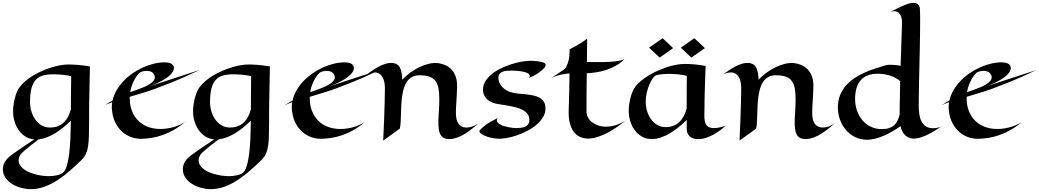

<svg xmlns="http://www.w3.org/2000/svg" viewBox="-44 -958 7301 1349"><path d="M587.9 -491.2Q586.4 -428.7 585.4 -379.2Q584.5 -329.6 583.7 -290.5Q583 -251.5 582.5 -222.4Q582 -193.4 582 -172.4Q581.5 -123.5 582 -103Q581.1 -48.8 580.6 -7.8Q580.1 33.2 575.4 65.4Q570.8 97.7 559.8 122.3Q548.8 147 526.9 168Q488.8 204.6 447.5 241Q406.2 277.3 362.1 306.4Q317.9 335.4 270 353.3Q222.2 371.1 170.9 371.1Q140.1 371.1 106 362.1Q71.8 353 42.7 335.4Q13.7 317.9 -5.1 291.5Q-23.9 265.1 -23.9 230Q-23.9 202.1 -7.6 176Q8.8 149.9 41 127.9Q59.6 114.7 83 98.1Q103.5 84 132.1 64.5Q160.6 44.9 196.8 21Q159.7 18.1 131.8 -0.5Q104 -19 85.2 -46.9Q66.4 -74.7 57.1 -108.2Q47.9 -141.6 47.9 -174.8Q47.9 -200.7 51.8 -226.1Q55.7 -251.5 61.8 -273.7Q67.9 -295.9 75.9 -314.2Q84 -332.5 92.8 -344.2Q109.9 -367.7 135 -388.9Q160.2 -410.2 189.9 -428Q219.7 -445.8 252.4 -460Q285.2 -474.1 317.4 -484.1Q349.6 -494.1 379.9 -499.5Q410.2 -504.9 435.1 -504.9Q462.4 -504.9 500.7 -502.2Q539.1 -499.5 587.9 -491.2ZM456.1 -422.9Q426.8 -429.7 393.6 -432.9Q360.4 -436 330.1 -436Q289.1 -436 258.5 -427.7Q228 -419.4 207.8 -397.5Q187.5 -375.5 177.2 -337.4Q167 -299.3 167 -240.2Q167 -208 176.3 -176.3Q185.5 -144.5 203.4 -119.1Q221.2 -93.8 247.3 -77.9Q273.4 -62 307.1 -62Q339.8 -62 364.5 -72.3Q389.2 -82.5 406.7 -100.1Q424.3 -117.7 435.8 -141.1Q447.3 -164.6 454.1 -190.9Q454.1 -232.4 454.6 -288.8Q455.1 -345.2 456.1 -422.9ZM112.8 113.8Q86.9 139.2 86.9 167Q86.9 188.5 98.4 205.1Q109.9 221.7 128.2 234.4Q146.5 247.1 169.4 255.6Q192.4 264.2 215.6 269.5Q238.8 274.9 259.8 277.3Q280.8 279.8 294.9 279.8Q327.1 279.8 354.5 273.9Q381.8 268.1 397 256.8Q413.6 244.1 424.3 210.2Q435.1 176.3 441.4 127.2Q447.8 78.1 450.4 17.1Q453.1 -43.9 454.1 -110.8Q429.2 -86.4 402.1 -64Q375 -41.5 346.2 -23.7Q317.4 -5.9 287.6 5.9Q257.8 17.6 228 21Q198.7 43 177 59.8Q155.3 76.7 141.1 88.9Q124.5 103 112.8 113.8Z M1356.9 -465.8Q1300.8 -438.5 1252.7 -417.2Q1204.6 -396 1168 -381.3Q1125.5 -364.3 1089.8 -351.1Q1067.9 -341.8 1041.3 -332.3Q1014.6 -322.8 985.8 -313.7Q957 -304.7 927 -295.7Q897 -286.6 867.7 -277.8V-268.1Q867.7 -217.8 883.5 -177.7Q899.4 -137.7 927.7 -109.6Q956.1 -81.5 995.6 -66.7Q1035.2 -51.8 1083 -51.8Q1107.9 -51.8 1132.6 -55.7Q1157.2 -59.6 1179.4 -66.2Q1201.7 -72.8 1221.2 -82Q1240.7 -91.3 1255.9 -102.1Q1218.8 -68.8 1179.4 -46.4Q1140.1 -23.9 1100.8 -10Q1061.5 3.9 1023.2 10.3Q984.9 16.6 949.7 17.1Q914.1 18.1 879.6 6.1Q845.2 -5.9 816.9 -30.3Q788.6 -54.7 769 -91.1Q749.5 -127.4 743.7 -175.8Q741.2 -192.9 741.5 -208.7Q741.7 -224.6 744.6 -240.2Q727.5 -233.9 713.6 -228.5Q699.7 -223.1 690.9 -217.8Q705.1 -227.5 719.2 -236.1Q733.4 -244.6 747.1 -252Q755.4 -290 775.6 -324.7Q795.9 -359.4 824.5 -389.2Q853 -418.9 888.2 -443.1Q923.3 -467.3 961.2 -484.4Q999 -501.5 1038.1 -510.7Q1077.1 -520 1113.8 -520Q1138.2 -520 1155 -512.7Q1171.9 -505.4 1177.7 -486.8Q1180.7 -467.3 1163.6 -444.8Q1156.2 -435.1 1143.8 -424.1Q1131.3 -413.1 1111.6 -400.9Q1091.8 -388.7 1064.2 -375.5Q1036.6 -362.3 999 -349.1ZM969.7 -347.2Q990.7 -356.4 1007.6 -367.2Q1024.4 -377.9 1033.9 -389.6Q1043.5 -401.4 1043.9 -414.1Q1044.4 -426.8 1033.7 -440.9Q1026.4 -451.7 1013.4 -455.8Q1000.5 -460 986.8 -460Q974.1 -460 962.4 -457.3Q950.7 -454.6 941.9 -450.2Q936 -446.8 925.8 -435.3Q915.5 -423.8 904.8 -405.5Q894 -387.2 884.5 -363Q875 -338.9 870.6 -310.1Q901.4 -321.3 926.3 -330.1Q951.2 -338.9 969.7 -347.2Z M1852.5 -491.2Q1851.1 -428.7 1850.1 -379.2Q1849.1 -329.6 1848.4 -290.5Q1847.7 -251.5 1847.2 -222.4Q1846.7 -193.4 1846.7 -172.4Q1846.2 -123.5 1846.7 -103Q1845.7 -48.8 1845.2 -7.8Q1844.7 33.2 1840.1 65.4Q1835.4 97.7 1824.5 122.3Q1813.5 147 1791.5 168Q1753.4 204.6 1712.2 241Q1670.9 277.3 1626.7 306.4Q1582.5 335.4 1534.7 353.3Q1486.8 371.1 1435.5 371.1Q1404.8 371.1 1370.6 362.1Q1336.4 353 1307.4 335.4Q1278.3 317.9 1259.5 291.5Q1240.7 265.1 1240.7 230Q1240.7 202.1 1257.1 176Q1273.4 149.9 1305.7 127.9Q1324.2 114.7 1347.7 98.1Q1368.2 84 1396.7 64.5Q1425.3 44.9 1461.4 21Q1424.3 18.1 1396.5 -0.5Q1368.7 -19 1349.9 -46.9Q1331.1 -74.7 1321.8 -108.2Q1312.5 -141.6 1312.5 -174.8Q1312.5 -200.7 1316.4 -226.1Q1320.3 -251.5 1326.4 -273.7Q1332.5 -295.9 1340.6 -314.2Q1348.6 -332.5 1357.4 -344.2Q1374.5 -367.7 1399.7 -388.9Q1424.8 -410.2 1454.6 -428Q1484.4 -445.8 1517.1 -460Q1549.8 -474.1 1582 -484.1Q1614.3 -494.1 1644.5 -499.5Q1674.8 -504.9 1699.7 -504.9Q1727.1 -504.9 1765.4 -502.2Q1803.7 -499.5 1852.5 -491.2ZM1720.7 -422.9Q1691.4 -429.7 1658.2 -432.9Q1625 -436 1594.7 -436Q1553.7 -436 1523.2 -427.7Q1492.7 -419.4 1472.4 -397.5Q1452.1 -375.5 1441.9 -337.4Q1431.6 -299.3 1431.6 -240.2Q1431.6 -208 1440.9 -176.3Q1450.2 -144.5 1468 -119.1Q1485.8 -93.8 1512 -77.9Q1538.1 -62 1571.8 -62Q1604.5 -62 1629.2 -72.3Q1653.8 -82.5 1671.4 -100.1Q1689 -117.7 1700.4 -141.1Q1711.9 -164.6 1718.8 -190.9Q1718.8 -232.4 1719.2 -288.8Q1719.7 -345.2 1720.7 -422.9ZM1377.4 113.8Q1351.6 139.2 1351.6 167Q1351.6 188.5 1363 205.1Q1374.5 221.7 1392.8 234.4Q1411.1 247.1 1434.1 255.6Q1457 264.2 1480.2 269.5Q1503.4 274.9 1524.4 277.3Q1545.4 279.8 1559.6 279.8Q1591.8 279.8 1619.1 273.9Q1646.5 268.1 1661.6 256.8Q1678.2 244.1 1689 210.2Q1699.7 176.3 1706.1 127.2Q1712.4 78.1 1715.1 17.1Q1717.8 -43.9 1718.8 -110.8Q1693.8 -86.4 1666.7 -64Q1639.6 -41.5 1610.8 -23.7Q1582 -5.9 1552.2 5.9Q1522.5 17.6 1492.7 21Q1463.4 43 1441.7 59.8Q1419.9 76.7 1405.8 88.9Q1389.2 103 1377.4 113.8Z M2621.6 -465.8Q2565.4 -438.5 2517.3 -417.2Q2469.2 -396 2432.6 -381.3Q2390.1 -364.3 2354.5 -351.1Q2332.5 -341.8 2305.9 -332.3Q2279.3 -322.8 2250.5 -313.7Q2221.7 -304.7 2191.7 -295.7Q2161.6 -286.6 2132.3 -277.8V-268.1Q2132.3 -217.8 2148.2 -177.7Q2164.1 -137.7 2192.4 -109.6Q2220.7 -81.5 2260.3 -66.7Q2299.8 -51.8 2347.7 -51.8Q2372.6 -51.8 2397.2 -55.7Q2421.9 -59.6 2444.1 -66.2Q2466.3 -72.8 2485.8 -82Q2505.4 -91.3 2520.5 -102.1Q2483.4 -68.8 2444.1 -46.4Q2404.8 -23.9 2365.5 -10Q2326.2 3.9 2287.8 10.3Q2249.5 16.6 2214.4 17.1Q2178.7 18.1 2144.3 6.1Q2109.9 -5.9 2081.5 -30.3Q2053.2 -54.7 2033.7 -91.1Q2014.2 -127.4 2008.3 -175.8Q2005.9 -192.9 2006.1 -208.7Q2006.3 -224.6 2009.3 -240.2Q1992.2 -233.9 1978.3 -228.5Q1964.4 -223.1 1955.6 -217.8Q1969.7 -227.5 1983.9 -236.1Q1998 -244.6 2011.7 -252Q2020 -290 2040.3 -324.7Q2060.5 -359.4 2089.1 -389.2Q2117.7 -418.9 2152.8 -443.1Q2188 -467.3 2225.8 -484.4Q2263.7 -501.5 2302.7 -510.7Q2341.8 -520 2378.4 -520Q2402.8 -520 2419.7 -512.7Q2436.5 -505.4 2442.4 -486.8Q2445.3 -467.3 2428.2 -444.8Q2420.9 -435.1 2408.4 -424.1Q2396 -413.1 2376.2 -400.9Q2356.4 -388.7 2328.9 -375.5Q2301.3 -362.3 2263.7 -349.1ZM2234.4 -347.2Q2255.4 -356.4 2272.2 -367.2Q2289.1 -377.9 2298.6 -389.6Q2308.1 -401.4 2308.6 -414.1Q2309.1 -426.8 2298.3 -440.9Q2291 -451.7 2278.1 -455.8Q2265.1 -460 2251.5 -460Q2238.8 -460 2227.1 -457.3Q2215.3 -454.6 2206.5 -450.2Q2200.7 -446.8 2190.4 -435.3Q2180.2 -423.8 2169.4 -405.5Q2158.7 -387.2 2149.2 -363Q2139.6 -338.9 2135.3 -310.1Q2166 -321.3 2190.9 -330.1Q2215.8 -338.9 2234.4 -347.2Z M2765.1 -54.2 2648.4 29.8Q2652.8 -64.5 2655.3 -130.9Q2657.7 -197.3 2658.7 -240.2Q2660.2 -290.5 2660.2 -323.2Q2662.6 -382.3 2644 -415.8Q2625.5 -449.2 2587.4 -449.2Q2575.2 -449.2 2561.8 -445.6Q2548.3 -441.9 2533.2 -435.1Q2552.2 -448.7 2573.2 -463.1Q2594.2 -477.5 2616.2 -489.3Q2638.2 -501 2660.4 -508.5Q2682.6 -516.1 2704.1 -516.1Q2724.6 -516.1 2741.5 -507.8Q2758.3 -499.5 2767.1 -480Q2774.9 -463.4 2778.1 -442.9Q2781.2 -422.4 2782.2 -397.9Q2807.1 -424.3 2838.1 -447.3Q2869.1 -470.2 2902.8 -486.3Q2936.5 -502.4 2970.7 -510.3Q3004.9 -518.1 3035.2 -514.2Q3057.1 -511.2 3080.8 -502Q3104.5 -492.7 3124.3 -473.6Q3144 -454.6 3156.2 -423.6Q3168.5 -392.6 3167.5 -346.2Q3166 -291.5 3162.6 -245.8Q3159.2 -200.2 3159.2 -165Q3159.2 -144 3162.6 -125.2Q3166 -106.4 3174.6 -92.5Q3183.1 -78.6 3197.8 -70.3Q3212.4 -62 3234.4 -62Q3253.9 -62 3275.6 -69.6Q3297.4 -77.1 3319.3 -92.8Q3283.7 -61 3254.2 -39.6Q3224.6 -18.1 3199.2 -4.9Q3173.8 8.3 3151.9 13.9Q3129.9 19.5 3109.4 19Q3088.9 18.6 3074.2 11Q3059.6 3.4 3050.8 -12.5Q3042 -28.3 3038.6 -53.5Q3035.2 -78.6 3036.1 -115.2Q3037.6 -147.5 3040 -186.3Q3042.5 -225.1 3042.5 -263.2Q3042.5 -306.6 3036.6 -337.9Q3030.8 -369.1 3015.4 -389.4Q3000 -409.7 2972.9 -419.4Q2945.8 -429.2 2903.3 -429.2Q2872.6 -429.2 2851.1 -417.2Q2829.6 -405.3 2815.4 -384.8Q2801.3 -364.3 2793.2 -337.2Q2785.2 -310.1 2781 -279.5Q2776.9 -249 2775.4 -217Q2773.9 -185.1 2773.2 -155.3Q2772.5 -125.5 2771 -99.4Q2769.5 -73.2 2765.1 -54.2Z M3788.6 -196.8Q3788.6 -163.1 3770.8 -134Q3752.9 -105 3724.1 -80.6Q3695.3 -56.2 3658.9 -37.6Q3622.6 -19 3585 -6.3Q3547.4 6.3 3512.2 12.2Q3477.1 18.1 3450.7 16.1Q3427.7 15.1 3402.6 9Q3377.4 2.9 3358.2 -5.9Q3338.9 -14.6 3329.3 -24.9Q3319.8 -35.2 3328.6 -44.9Q3337.4 -54.2 3347.7 -63.5Q3357.9 -72.8 3372.1 -82.8Q3386.2 -92.8 3405.8 -104Q3425.3 -115.2 3452.6 -128.9Q3443.8 -115.2 3448.2 -105Q3452.6 -94.7 3464.6 -86.7Q3476.6 -78.6 3493.9 -73.2Q3511.2 -67.9 3528.1 -64.5Q3544.9 -61 3558.8 -59.6Q3572.8 -58.1 3578.6 -58.1Q3596.2 -58.1 3613.5 -59.8Q3630.9 -61.5 3644.5 -67.4Q3658.2 -73.2 3666.7 -84.7Q3675.3 -96.2 3675.3 -116.2Q3675.3 -140.6 3661.9 -157.7Q3648.4 -174.8 3626.7 -186.3Q3605 -197.8 3578.1 -204.6Q3551.3 -211.4 3524.7 -216.1Q3498 -220.7 3474.4 -223.9Q3450.7 -227.1 3435.5 -231Q3411.1 -237.3 3394.8 -247.8Q3378.4 -258.3 3368.4 -271.2Q3358.4 -284.2 3354 -298.8Q3349.6 -313.5 3349.6 -328.1Q3349.6 -360.8 3367.2 -388.7Q3384.8 -416.5 3413.1 -439Q3441.4 -461.4 3477.3 -478.5Q3513.2 -495.6 3550 -507.3Q3586.9 -519 3621.6 -524.9Q3656.2 -530.8 3681.6 -530.8Q3710.9 -530.8 3733.6 -527.6Q3756.3 -524.4 3770.5 -520Q3784.2 -515.6 3787.8 -508.8Q3791.5 -502 3787.8 -493.2Q3784.2 -484.4 3773.9 -474.1Q3763.7 -463.9 3749.5 -453.1Q3738.3 -444.3 3725.6 -436.5Q3714.4 -429.7 3700.7 -422.6Q3687 -415.5 3672.4 -410.2Q3679.7 -419.4 3678.5 -426.8Q3677.2 -434.1 3669.4 -439.9Q3661.6 -445.8 3648.4 -450Q3635.3 -454.1 3619.1 -456.8Q3603 -459.5 3585.2 -460.7Q3567.4 -461.9 3550.3 -461.9Q3533.7 -461.9 3517.1 -460.7Q3500.5 -459.5 3487.3 -454.3Q3474.1 -449.2 3465.8 -438.5Q3457.5 -427.7 3457.5 -409.2Q3457.5 -394 3464.4 -377.7Q3471.2 -361.3 3484.6 -346.9Q3498 -332.5 3518.1 -321.3Q3538.1 -310.1 3564.5 -305.2Q3585 -301.3 3609.9 -299.3Q3634.8 -297.4 3659.7 -294.4Q3684.6 -291.5 3707.8 -286.1Q3731 -280.8 3749 -270Q3767.1 -259.3 3777.8 -241.7Q3788.6 -224.1 3788.6 -196.8Z M4352.5 -111.8Q4314.5 -81.1 4277.3 -56.6Q4240.2 -32.2 4205.3 -15.6Q4170.4 1 4138.4 9Q4106.4 17.1 4078.6 15.1Q4050.3 13.2 4026.6 1.5Q4002.9 -10.3 3985.8 -33.7Q3968.8 -57.1 3959.5 -93.8Q3950.2 -130.4 3951.7 -182.1Q3952.1 -210 3953.6 -248Q3954.6 -280.8 3955.6 -329.1Q3956.5 -377.4 3957.5 -441.9Q3947.3 -440.9 3932.4 -439.5Q3917.5 -438 3900.1 -434.3Q3882.8 -430.7 3864.3 -424.6Q3845.7 -418.5 3827.6 -409.2Q3842.3 -418.5 3857.2 -428.2Q3872.1 -438 3884.3 -446.3Q3898.4 -455.6 3911.6 -464.8Q3924.8 -471.7 3935.1 -489.7Q3943.8 -505.4 3951.2 -534.2Q3958.5 -563 3958.5 -611.8Q3992.7 -628.9 4016.1 -643.1Q4039.6 -657.2 4054.2 -667Q4071.3 -678.7 4081.5 -687L4079.6 -522.9Q4092.3 -522.5 4104.5 -522.2Q4116.7 -522 4126 -522H4146.5Q4188.5 -521 4226.1 -522.9Q4242.2 -523.4 4259 -524.9Q4275.9 -526.4 4291.5 -528.6Q4307.1 -530.8 4320.6 -534.2Q4334 -537.6 4343.3 -542Q4316.9 -515.6 4285.4 -497.6Q4253.9 -479.5 4219.7 -468Q4185.5 -456.5 4149.7 -450.7Q4113.8 -444.8 4078.6 -442.9Q4077.6 -373 4077.1 -305.7Q4076.7 -238.3 4076.7 -172.9Q4077.1 -151.4 4087.4 -132.3Q4097.7 -113.3 4116 -99.1Q4134.3 -85 4159.2 -76.4Q4184.1 -67.9 4214.4 -67.9Q4245.1 -67.9 4280.5 -78.1Q4315.9 -88.4 4352.5 -111.8Z M5053.7 -75.2Q5033.2 -54.7 5009.5 -37.8Q4985.8 -21 4961.9 -8.8Q4938 3.4 4915.5 10.7Q4893.1 18.1 4874.5 19Q4864.3 20 4848.1 18.8Q4832 17.6 4817.1 10.3Q4802.2 2.9 4791.5 -12.7Q4780.8 -28.3 4780.8 -57.1V-115.2Q4753.9 -88.9 4724.1 -64.7Q4694.3 -40.5 4662.8 -21.7Q4631.3 -2.9 4599.1 8.1Q4566.9 19 4535.6 19Q4495.6 19 4465.3 1.2Q4435.1 -16.6 4414.6 -44.9Q4394 -73.2 4383.8 -108.4Q4373.5 -143.6 4373.5 -178.2Q4373.5 -204.1 4377.4 -229.2Q4381.3 -254.4 4387.5 -276.9Q4393.6 -299.3 4401.6 -317.4Q4409.7 -335.4 4418.5 -347.2Q4434.6 -369.1 4459.5 -389.6Q4484.4 -410.2 4513.9 -428.2Q4543.5 -446.3 4576.7 -460.9Q4609.9 -475.6 4642.8 -486.3Q4675.8 -497.1 4707 -502.9Q4738.3 -508.8 4764.6 -508.8Q4792 -508.8 4829.1 -506.1Q4866.2 -503.4 4913.6 -495.1Q4911.6 -439 4910.2 -396Q4908.7 -353 4907.7 -319.1Q4906.7 -285.2 4906.2 -257.3Q4905.8 -229.5 4905.8 -203.1Q4905.8 -176.3 4904.8 -150.4Q4903.8 -124.5 4908.7 -104Q4913.6 -83.5 4928 -70.8Q4942.4 -58.1 4972.7 -58.1Q4990.7 -58.1 5011.2 -62.7Q5031.7 -67.4 5053.7 -75.2ZM4781.7 -424.8Q4752.4 -432.6 4719.2 -435.8Q4686 -439 4655.8 -439Q4639.2 -439 4624.3 -438Q4609.4 -437 4597.2 -435.5Q4585 -434.1 4575.7 -431.9Q4566.4 -429.7 4561.5 -426.8Q4552.7 -422.4 4541 -405.5Q4529.3 -388.7 4518.6 -363.8Q4507.8 -338.9 4500.2 -307.6Q4492.7 -276.4 4492.7 -243.2Q4492.7 -211.4 4502 -179.4Q4511.2 -147.5 4529.1 -122.1Q4546.9 -96.7 4573 -80.8Q4599.1 -64.9 4632.8 -64.9Q4664.6 -64.9 4689 -75.2Q4713.4 -85.4 4731.4 -103.3Q4749.5 -121.1 4761.5 -145Q4773.4 -168.9 4780.8 -196.8Q4780.8 -217.3 4780.8 -240.5Q4780.8 -263.7 4780.8 -291.5Q4780.8 -319.3 4781 -352.3Q4781.2 -385.3 4781.7 -424.8ZM4908.7 -620.1 4813.5 -553.2 4739.7 -623 4834.5 -689.5ZM4685.5 -620.1 4590.8 -553.2 4516.6 -623 4611.8 -689.5Z M5268.6 -54.2 5151.9 29.8Q5156.2 -64.5 5158.7 -130.9Q5161.1 -197.3 5162.1 -240.2Q5163.6 -290.5 5163.6 -323.2Q5166 -382.3 5147.5 -415.8Q5128.9 -449.2 5090.8 -449.2Q5078.6 -449.2 5065.2 -445.6Q5051.8 -441.9 5036.6 -435.1Q5055.7 -448.7 5076.7 -463.1Q5097.7 -477.5 5119.6 -489.3Q5141.6 -501 5163.8 -508.5Q5186 -516.1 5207.5 -516.1Q5228 -516.1 5244.9 -507.8Q5261.7 -499.5 5270.5 -480Q5278.3 -463.4 5281.5 -442.9Q5284.7 -422.4 5285.6 -397.9Q5310.5 -424.3 5341.6 -447.3Q5372.6 -470.2 5406.2 -486.3Q5439.9 -502.4 5474.1 -510.3Q5508.3 -518.1 5538.6 -514.2Q5560.5 -511.2 5584.2 -502Q5607.9 -492.7 5627.7 -473.6Q5647.5 -454.6 5659.7 -423.6Q5671.9 -392.6 5670.9 -346.2Q5669.4 -291.5 5666 -245.8Q5662.6 -200.2 5662.6 -165Q5662.6 -144 5666 -125.2Q5669.4 -106.4 5678 -92.5Q5686.5 -78.6 5701.2 -70.3Q5715.8 -62 5737.8 -62Q5757.3 -62 5779.1 -69.6Q5800.8 -77.1 5822.8 -92.8Q5787.1 -61 5757.6 -39.6Q5728 -18.1 5702.6 -4.9Q5677.2 8.3 5655.3 13.9Q5633.3 19.5 5612.8 19Q5592.3 18.6 5577.6 11Q5563 3.4 5554.2 -12.5Q5545.4 -28.3 5542 -53.5Q5538.6 -78.6 5539.6 -115.2Q5541 -147.5 5543.5 -186.3Q5545.9 -225.1 5545.9 -263.2Q5545.9 -306.6 5540 -337.9Q5534.2 -369.1 5518.8 -389.4Q5503.4 -409.7 5476.3 -419.4Q5449.2 -429.2 5406.7 -429.2Q5376 -429.2 5354.5 -417.2Q5333 -405.3 5318.8 -384.8Q5304.7 -364.3 5296.6 -337.2Q5288.6 -310.1 5284.4 -279.5Q5280.3 -249 5278.8 -217Q5277.3 -185.1 5276.6 -155.3Q5275.9 -125.5 5274.4 -99.4Q5272.9 -73.2 5268.6 -54.2Z M6566.9 -67.9Q6501 -22.9 6454.6 -3.4Q6408.2 16.1 6376 16.1Q6362.8 16.1 6348.9 12Q6335 7.8 6322.3 -2.2Q6309.6 -12.2 6299.1 -29.1Q6288.6 -45.9 6282.7 -71.8Q6258.8 -54.2 6229.7 -37.1Q6200.7 -20 6169.9 -6.3Q6139.2 7.3 6108.2 15.6Q6077.1 23.9 6048.8 23.9Q6001 23.9 5962.9 4.6Q5924.8 -14.6 5898.2 -46.4Q5871.6 -78.1 5857.2 -118.7Q5842.8 -159.2 5842.8 -202.1Q5842.8 -250 5857.7 -287.8Q5872.6 -325.7 5898.2 -355.2Q5923.8 -384.8 5957.5 -407.5Q5991.2 -430.2 6029.3 -447.3Q6067.4 -464.4 6107.4 -477.3Q6147.5 -490.2 6185.1 -501Q6188.5 -501.5 6193.4 -502Q6197.3 -502.4 6202.9 -502.7Q6208.5 -502.9 6215.8 -502.9Q6229.5 -502.9 6246.8 -501.2Q6264.2 -499.5 6283.7 -495.1L6293.9 -803.2Q6293 -830.1 6284.2 -849.1Q6280.3 -856.9 6274.4 -864Q6268.6 -871.1 6260 -875Q6251.5 -878.9 6239.5 -879.4Q6227.5 -879.9 6211.9 -875Q6231 -883.8 6252.4 -894.8Q6273.9 -905.8 6295.2 -915.3Q6316.4 -924.8 6336.7 -931.4Q6356.9 -938 6374 -938Q6392.6 -938 6405 -928.2Q6417.5 -918.5 6418.9 -897.9Q6420.4 -884.3 6420.7 -860.4Q6420.9 -836.4 6420.9 -803.2Q6420.9 -763.7 6420.2 -715.1Q6419.4 -666.5 6418.5 -613.8Q6417.5 -561 6416 -506.3Q6414.6 -451.7 6413.6 -399.4Q6412.6 -347.2 6411.9 -300Q6411.1 -252.9 6411.1 -215.8Q6411.1 -186.5 6414.8 -158.2Q6418.5 -129.9 6429.4 -107.4Q6440.4 -85 6460.2 -71Q6480 -57.1 6512.7 -57.1Q6524.9 -57.1 6538.3 -59.6Q6551.8 -62 6566.9 -67.9ZM6280.8 -388.2Q6263.7 -402.8 6244.1 -412.6Q6224.6 -422.4 6203.9 -428.5Q6183.1 -434.6 6162.4 -437.3Q6141.6 -439.9 6122.1 -439.9Q6079.6 -439.9 6049.6 -427.2Q6019.5 -414.6 6000.5 -391.1Q5981.4 -367.7 5972.7 -335Q5963.9 -302.2 5963.9 -262.2Q5963.9 -219.2 5977.3 -180.9Q5990.7 -142.6 6015.1 -113.5Q6039.6 -84.5 6074.5 -67.6Q6109.4 -50.8 6151.9 -50.8Q6182.1 -50.8 6203.6 -58.3Q6225.1 -65.9 6239.5 -79.3Q6253.9 -92.8 6262.7 -111.8Q6271.5 -130.9 6276.9 -153.8Q6276.9 -172.9 6277.1 -198.5Q6277.3 -224.1 6278.1 -254.2Q6278.8 -284.2 6279.3 -318.1Q6279.8 -352.1 6280.8 -388.2Z M7236.8 -465.8Q7180.7 -438.5 7132.6 -417.2Q7084.5 -396 7047.9 -381.3Q7005.4 -364.3 6969.7 -351.1Q6947.8 -341.8 6921.1 -332.3Q6894.5 -322.8 6865.7 -313.7Q6836.9 -304.7 6806.9 -295.7Q6776.9 -286.6 6747.6 -277.8V-268.1Q6747.6 -217.8 6763.4 -177.7Q6779.3 -137.7 6807.6 -109.6Q6835.9 -81.5 6875.5 -66.7Q6915 -51.8 6962.9 -51.8Q6987.8 -51.8 7012.5 -55.7Q7037.1 -59.6 7059.3 -66.2Q7081.5 -72.8 7101.1 -82Q7120.6 -91.3 7135.7 -102.1Q7098.6 -68.8 7059.3 -46.4Q7020 -23.9 6980.7 -10Q6941.4 3.9 6903.1 10.3Q6864.7 16.6 6829.6 17.1Q6793.9 18.1 6759.5 6.1Q6725.1 -5.9 6696.8 -30.3Q6668.5 -54.7 6648.9 -91.1Q6629.4 -127.4 6623.5 -175.8Q6621.1 -192.9 6621.3 -208.7Q6621.6 -224.6 6624.5 -240.2Q6607.4 -233.9 6593.5 -228.5Q6579.6 -223.1 6570.8 -217.8Q6585 -227.5 6599.1 -236.1Q6613.3 -244.6 6627 -252Q6635.3 -290 6655.5 -324.7Q6675.8 -359.4 6704.3 -389.2Q6732.9 -418.9 6768.1 -443.1Q6803.2 -467.3 6841.1 -484.4Q6878.9 -501.5 6918 -510.7Q6957 -520 6993.7 -520Q7018.1 -520 7034.9 -512.7Q7051.8 -505.4 7057.6 -486.8Q7060.5 -467.3 7043.5 -444.8Q7036.1 -435.1 7023.7 -424.1Q7011.2 -413.1 6991.5 -400.9Q6971.7 -388.7 6944.1 -375.5Q6916.5 -362.3 6878.9 -349.1ZM6849.6 -347.2Q6870.6 -356.4 6887.5 -367.2Q6904.3 -377.9 6913.8 -389.6Q6923.3 -401.4 6923.8 -414.1Q6924.3 -426.8 6913.6 -440.9Q6906.2 -451.7 6893.3 -455.8Q6880.4 -460 6866.7 -460Q6854 -460 6842.3 -457.3Q6830.6 -454.6 6821.8 -450.2Q6815.9 -446.8 6805.7 -435.3Q6795.4 -423.8 6784.7 -405.5Q6773.9 -387.2 6764.4 -363Q6754.9 -338.9 6750.5 -310.1Q6781.2 -321.3 6806.2 -330.1Q6831.1 -338.9 6849.6 -347.2Z"/></svg>

Font: Eagle Lake
Style: Regular
Weight: 400
Designer: Astigmatic (AOETI)
Foundry: Astigmatic (AOETI)
Version: Version 1.000